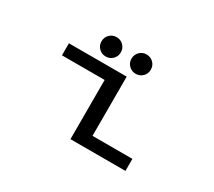

<svg xmlns="http://www.w3.org/2000/svg" viewBox="-126 -922 1303 1167"><g transform="rotate(30 525.0 -339.0)"><path d="M397.5 -542Q369 -542 349.2 -561.5Q329.5 -581 329.5 -609.5Q329.5 -638.5 349.2 -658Q369 -677.5 397.5 -677.5Q426 -677.5 445.5 -657.8Q465 -638 465 -609.5Q465 -581 445.2 -561.5Q425.5 -542 397.5 -542ZM607.5 -542Q579.5 -542 559.8 -561.5Q540 -581 540 -609.5Q540 -638 559.5 -657.8Q579 -677.5 607.5 -677.5Q636 -677.5 655.8 -658Q675.5 -638.5 675.5 -609.5Q675.5 -581 655.8 -561.5Q636 -542 607.5 -542ZM569.5 -84.5H849.5V0H463.5V-415.5H164V-500H569.5Z"/></g></svg>

Font: League Mono Extended
Style: Regular
Weight: 400
Width: 9
Designer: Tyler Finck
Foundry: The League of Moveable Type / Tyler Finck
Version: Version 2.210